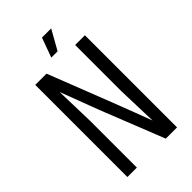

<svg xmlns="http://www.w3.org/2000/svg" viewBox="-245 -905 990 990"><g transform="rotate(-45 250.0 -410.0)"><path d="M367 -114 360 -335V-672H431V0H349L211 -348Q203 -369 132 -557L138 -337V0H69V-672H151Q310 -268 367 -114ZM266 -820H333L273 -713H227Z"/></g></svg>

Font: Khand
Style: Regular
Weight: 400
Designer: Devanagari: Sanchit Sawaria, Jyotish Sonowal; Latin: Satya Rajpurohit
Foundry: Indian Type Foundry
Version: Version 1.100;PS 1.0;hotconv 1.0.78;makeotf.lib2.5.61930; tt